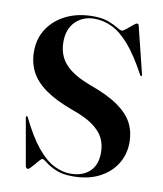

<svg xmlns="http://www.w3.org/2000/svg" viewBox="-82 -779 729 858"><g transform="rotate(10 283.0 -350.0)"><path d="M304.5 10.5Q258 10.5 228.2 -2.8Q198.5 -16 182 -29.2Q165.5 -42.5 159.5 -42.5Q155.5 -42.5 148 -34.2Q140.5 -26 131.5 -15Q122.5 -4 114.5 4.2Q106.5 12.5 102 12.5Q99.5 12.5 96.2 10Q93 7.5 92 4L54 -211Q54 -214.5 54.2 -216.2Q54.5 -218 55.5 -218.5Q57 -219.5 58.8 -218.5Q60.5 -217.5 62 -215Q103.5 -130 142.5 -83.2Q181.5 -36.5 219.2 -18Q257 0.5 293.5 0.5Q347.5 0.5 379.8 -29.2Q412 -59 412 -116Q412 -151.5 397.8 -180.8Q383.5 -210 348.8 -235.2Q314 -260.5 253.5 -281.5Q175 -310 127.8 -343.5Q80.5 -377 59.5 -418Q38.5 -459 38.5 -510Q38.5 -569.5 68.8 -614.5Q99 -659.5 151.5 -684.8Q204 -710 271.5 -710Q313.5 -710 341 -699.8Q368.5 -689.5 384.8 -679.2Q401 -669 408.5 -669Q415 -669 428 -679.8Q441 -690.5 453.5 -701.2Q466 -712 471.5 -712Q473.5 -712 475.8 -710.5Q478 -709 479 -705L532 -491Q532.5 -488 532.2 -486.5Q532 -485 530.5 -484Q529.5 -483 527.8 -484Q526 -485 524.5 -487Q479.5 -571 439.2 -617Q399 -663 360 -681.5Q321 -700 280 -700Q228 -700 194.2 -666.5Q160.5 -633 160.5 -574Q160.5 -537.5 174.5 -507Q188.5 -476.5 221.8 -451.2Q255 -426 312.5 -404.5Q395 -375 442.2 -341.8Q489.5 -308.5 509.5 -269.5Q529.5 -230.5 529.5 -183Q529.5 -129 502.8 -85.2Q476 -41.5 425.8 -15.5Q375.5 10.5 304.5 10.5Z"/></g></svg>

Font: Fraunces 120pt SemiBold
Style: Regular
Weight: 600
Version: Version 1.000;[b76b70a41]